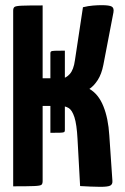

<svg xmlns="http://www.w3.org/2000/svg" viewBox="-20 -721 485 743"><path d="M368 2Q349 2 330 1Q311 0 290 -1L280 -183Q277 -240 268 -267.5Q259 -295 245.5 -303Q232 -311 215 -311H145V-20Q145 -10 140.5 -6Q136 -2 112 -1Q88 0 31 0V-680Q31 -690 36 -694Q41 -698 64.5 -699Q88 -700 145 -700V-418H220Q235 -418 250 -434.5Q265 -451 270 -488L301 -693Q321 -698 340 -699.5Q359 -701 373 -701Q403 -701 412.5 -695.5Q422 -690 419 -673L380 -470Q373 -434 358 -411Q343 -388 326 -377Q361 -357 380 -310Q399 -263 403 -197L415 -21Q416 -8 407 -3Q398 2 368 2ZM175 -207V-515Q175 -520 177.5 -522Q180 -524 191.5 -524.5Q203 -525 231 -525V-217Q231 -212 228.5 -210Q226 -208 214.5 -207.5Q203 -207 175 -207Z"/></svg>

Font: Yanone Kaffeesatz ExtraLight
Style: Regular
Weight: 200
Designer: Yanone (Cyrillic: Daniel Pouzeot, Huerta Tipografica, and Cyreal)
Foundry: Yanone
Version: Version 2.003